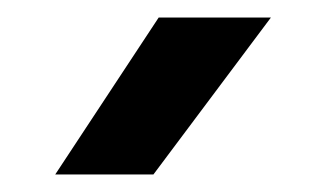

<svg xmlns="http://www.w3.org/2000/svg" viewBox="-20 -949 380 219"><path d="M43 -750 161 -929H289L155 -750Z"/></svg>

Font: Teachers
Style: Bold
Weight: 700
Designer: Alfredo Marco Pradil, Chank Diesel
Version: Version 1.001